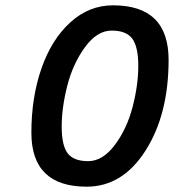

<svg xmlns="http://www.w3.org/2000/svg" viewBox="-20 -691 654 722"><path d="M405 -671Q614 -671 614 -466Q614 -261 527.5 -125Q441 11 306 11Q98 11 98 -192Q98 -325 136 -434Q174 -543 244.5 -607Q315 -671 405 -671ZM500 -443Q500 -515 477.5 -545.5Q455 -576 400 -576Q345 -576 299.5 -513.5Q254 -451 233 -368.5Q212 -286 212 -215Q212 -144 234.5 -114.5Q257 -85 311.5 -85Q366 -85 411.5 -145.5Q457 -206 478.5 -288.5Q500 -371 500 -443Z"/></svg>

Font: Titillium Web SemiBold
Style: Italic
Weight: 600
Italic angle: -13°
Version: Version 1.002;PS 57.000;hotconv 1.0.70;makeotf.lib2.5.55311